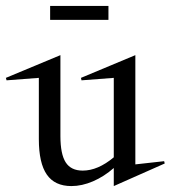

<svg xmlns="http://www.w3.org/2000/svg" viewBox="-52 -608 576 648"><path d="M-32.2 -345.2 151.9 -421.9V-148.9Q151.9 -87.9 169.7 -60.1Q187.5 -32.2 227.1 -32.2Q278.3 -32.2 332 -77.1V-345.2L223.1 -336.9L221.2 -345.2L404.8 -421.9V-53.2L502 -64L503.9 -56.2L332 20V-41Q299.3 -12.2 262 3.9Q224.6 20 189 20Q132.8 20 106 -18.8Q79.1 -57.6 79.1 -138.2V-345.2L-29.8 -336.9ZM117.2 -541V-587.9H314V-541Z"/></svg>

Font: Halibut Cnd
Style: Regular
Weight: 400
Width: 3
Designer: Matteo Maggi
Foundry: Collletttivo
Version: Version 3.080 | FøM Fix